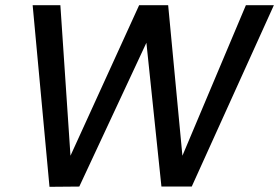

<svg xmlns="http://www.w3.org/2000/svg" viewBox="-20 -720 1077 741"><path d="M171 1 106 -700H213L252 -119L517 -700H629L684 -119L929 -700H1037L720 0H603L545 -555L286 0Z"/></svg>

Font: DM Sans 18pt Medium
Style: Italic
Weight: 500
Italic angle: -10°
Designer: Colophon Foundry, Jonny Pinhorn
Foundry: Colophon Foundry
Version: Version 4.004;gftools[0.9.30]